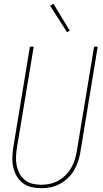

<svg xmlns="http://www.w3.org/2000/svg" viewBox="-20 -980 540 1008"><path d="M197 8Q170 8 144.5 2Q119 -4 99.5 -19Q80 -34 67.5 -56Q55 -78 49.5 -103Q44 -128 45 -154.5Q46 -181 50 -208L137 -735H157L69 -205Q65 -181 64 -157.5Q63 -134 67.5 -111.5Q72 -89 82.5 -69Q93 -49 110.5 -35Q128 -21 150.5 -15.5Q173 -10 197 -10Q219 -10 242 -15Q265 -20 286 -31.5Q307 -43 324 -60Q341 -77 353 -97.5Q365 -118 372 -140Q379 -162 383 -185L474 -735H493L402 -182Q398 -157 390 -133Q382 -109 369 -86.5Q356 -64 336.5 -45.5Q317 -27 294 -14.5Q271 -2 246 3Q221 8 197 8ZM332 -811 243 -950 261 -960 346 -819Z"/></svg>

Font: Iosevka SS04 Thin Oblique
Style: Regular
Weight: 100
Italic angle: -9°
Monospace: yes
Designer: Belleve Invis
Foundry: Belleve Invis
Version: Version 19.0.0; ttfautohint (v1.8.4)